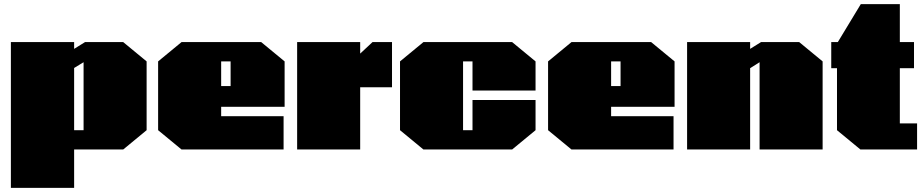

<svg xmlns="http://www.w3.org/2000/svg" viewBox="-20 -728 4497 935"><path d="M33 187V-523H341V-490L394 -523H580L694 -429V-94L580 0H341V187ZM341 -94H387V-425L341 -397Z M864 0 750 -94V-429L864 -523H1252L1366 -429V-208H1057V-162H1361V0ZM1057 -309H1103V-429H1057Z M1427 0V-523H1734V-467L1794 -523H1889V-303H1734V0Z M2042 0 1928 -94V-429L2042 -523H2474L2588 -429V-287H2281V-429H2235V-94H2281V-241H2588V-94L2474 0Z M2763 0 2649 -94V-429L2763 -523H3151L3265 -429V-208H2956V-162H3260V0ZM2956 -309H3002V-429H2956Z M3326 0V-523H3633V-490L3686 -523H3872L3986 -429V0H3679V-425L3633 -396V0Z M4170 0 4056 -94V-396H4028V-523H4060L4172 -708H4362V-523H4431V-396H4362V-127H4446V0Z"/></svg>

Font: Tomorrow Black
Style: Regular
Weight: 900
Designer: Tony de Marco, Monica Rizzolli
Foundry: Just in Type
Version: Version 2.002